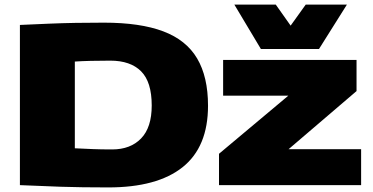

<svg xmlns="http://www.w3.org/2000/svg" viewBox="-20 -809 1631 839"><path d="M453 10Q334 10 244 7Q154 4 67 0V-700Q134 -703 193 -705.5Q252 -708 310.5 -709Q369 -710 434 -710Q593 -710 693.5 -672Q794 -634 841.5 -553.5Q889 -473 889 -347Q889 -167 778 -78.5Q667 10 453 10ZM470 -156Q550 -156 596.5 -204Q643 -252 643 -348Q643 -451 596.5 -497.5Q550 -544 462 -544Q416 -544 376 -543Q336 -542 307 -540V-161Q349 -159 385.5 -157.5Q422 -156 470 -156ZM937 0V-137L1240 -391H955V-547H1538V-411L1241 -157H1558V0ZM1496 -789 1374 -595H1120L1004 -789H1185L1250 -697L1316 -789Z"/></svg>

Font: Georama Extended ExtraBold
Style: Regular
Weight: 800
Width: 7
Designer: Jean-Baptiste Levee
Foundry: Production Type
Version: Version 1.000